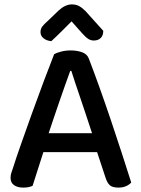

<svg xmlns="http://www.w3.org/2000/svg" viewBox="-20 -843 642 872"><path d="M305 -746Q286 -727 262.5 -703.5Q239 -680 213 -656Q192 -658 178 -669Q164 -680 164 -697Q164 -712 172 -722.5Q180 -733 196 -747L247 -796Q277 -823 306 -823Q325 -823 339 -815.5Q353 -808 368 -793L449 -703Q449 -682 437.5 -670.5Q426 -659 406 -659Q392 -659 380.5 -666.5Q369 -674 352 -693ZM421 -152H177L128 1Q119 5 109 7Q99 9 85 9Q60 9 44 -2Q28 -13 28 -35Q28 -46 31 -56.5Q34 -67 39 -80Q52 -122 75.5 -188.5Q99 -255 125.5 -329Q152 -403 179 -474.5Q206 -546 226 -597Q236 -603 257 -608.5Q278 -614 300 -614Q329 -614 352 -606Q375 -598 383 -578Q405 -521 431 -448.5Q457 -376 483 -299Q509 -222 533 -148Q557 -74 576 -14Q567 -4 552.5 2.5Q538 9 518 9Q491 9 479 -1.5Q467 -12 459 -37ZM299 -521Q289 -494 277 -460Q265 -426 252 -388.5Q239 -351 226 -312.5Q213 -274 201 -238H398Q385 -278 371.5 -318.5Q358 -359 345.5 -396Q333 -433 322 -465.5Q311 -498 304 -521Z"/></svg>

Font: Baloo Chettan 2 Medium
Style: Regular
Weight: 500
Designer: Maithili Shingre, Unnati Kotecha and Ek Type
Foundry: Ek Type
Version: Version 1.640;hotconv 1.0.111;makeotfexe 2.5.65597; ttfautoh